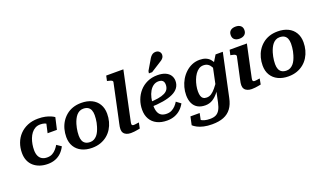

<svg xmlns="http://www.w3.org/2000/svg" viewBox="-95 -1462 3958 2344"><g transform="rotate(-20 1884.5 -290.0)"><path d="M312 -65Q351 -65 379.5 -81Q408 -97 429 -121.5Q450 -146 465 -172L524 -132Q501 -86 467.5 -53.5Q434 -21 390 -4Q346 13 292 13Q237 13 190.5 -2.5Q144 -18 109.5 -48Q75 -78 56.5 -121.5Q38 -165 38 -221Q38 -289 60 -348.5Q82 -408 124.5 -453Q167 -498 227.5 -523.5Q288 -549 364 -549Q418 -549 458 -540Q498 -531 526.5 -518.5Q555 -506 571 -494L536 -341H415L447 -483Q460 -482 468 -474.5Q476 -467 479.5 -457Q483 -447 482.5 -437Q482 -427 478 -422Q469 -437 453.5 -448.5Q438 -460 416.5 -466.5Q395 -473 366 -473Q329 -473 300 -457Q271 -441 250 -413.5Q229 -386 215.5 -351Q202 -316 195.5 -278.5Q189 -241 189 -204Q189 -159 203 -128Q217 -97 244.5 -81Q272 -65 312 -65Z M1009 -209Q1017 -233 1021.5 -257.5Q1026 -282 1028.5 -306Q1031 -330 1031 -353Q1031 -391 1020 -418Q1009 -445 985.5 -459.5Q962 -474 924 -474Q896 -474 874 -462Q852 -450 835.5 -430.5Q819 -411 806 -384Q793 -357 784 -327Q777 -304 772 -279Q767 -254 764.5 -230Q762 -206 762 -183Q762 -145 773 -118Q784 -91 808 -76.5Q832 -62 869 -62Q897 -62 919 -74Q941 -86 958 -105.5Q975 -125 987.5 -152Q1000 -179 1009 -209ZM613 -219Q613 -271 626 -320Q639 -369 665 -410.5Q691 -452 729 -483.5Q767 -515 816 -532Q865 -549 926 -549Q1003 -549 1060 -521.5Q1117 -494 1148.5 -441.5Q1180 -389 1180 -317Q1180 -264 1167 -215.5Q1154 -167 1128.5 -125.5Q1103 -84 1065 -53Q1027 -22 977.5 -4.5Q928 13 867 13Q791 13 733.5 -15Q676 -43 644.5 -95Q613 -147 613 -219Z M1384 -653Q1386 -663 1379 -669.5Q1372 -676 1358 -681Q1344 -686 1324 -690L1314 -692L1328 -758H1551L1436 -216Q1429 -180 1423.5 -156.5Q1418 -133 1415.5 -119Q1413 -105 1413 -98Q1413 -87 1419.5 -81.5Q1426 -76 1439 -76Q1452 -76 1464 -78Q1476 -80 1487 -81.5Q1498 -83 1507 -84L1492 -10Q1476 -7 1457 -3.5Q1438 0 1417 2.5Q1396 5 1373 5Q1341 5 1317 -5Q1293 -15 1280 -34.5Q1267 -54 1267 -82Q1267 -97 1269.5 -113.5Q1272 -130 1278 -156.5Q1284 -183 1293 -225Z M1842 13Q1766 13 1711 -14.5Q1656 -42 1626.5 -93Q1597 -144 1597 -214Q1597 -280 1619 -340.5Q1641 -401 1682.5 -448Q1724 -495 1783 -522Q1842 -549 1914 -549Q1977 -549 2018.5 -530.5Q2060 -512 2080.5 -480Q2101 -448 2101 -408Q2101 -359 2075 -322Q2049 -285 1997.5 -261Q1946 -237 1870.5 -224Q1795 -211 1695 -209L1700 -269Q1775 -271 1827.5 -280Q1880 -289 1912.5 -305.5Q1945 -322 1959.5 -347Q1974 -372 1974 -406Q1974 -428 1966.5 -443Q1959 -458 1943 -466Q1927 -474 1902 -474Q1866 -474 1836.5 -454Q1807 -434 1786 -398Q1765 -362 1754 -315Q1743 -268 1743 -213Q1743 -162 1757 -129.5Q1771 -97 1798 -82Q1825 -67 1865 -67Q1901 -67 1929 -81Q1957 -95 1979 -118Q2001 -141 2017 -168L2075 -125Q2052 -83 2018.5 -52Q1985 -21 1940.5 -4Q1896 13 1842 13ZM1901 -751Q1913 -774 1926 -790Q1939 -806 1955 -815Q1971 -824 1992 -824Q2022 -824 2039.5 -806.5Q2057 -789 2057 -764Q2057 -744 2047 -728.5Q2037 -713 2020 -701Q2003 -689 1981 -676L1869 -605H1827L1832 -634Z M2498 19 2591 -424 2599 -426 2671 -544H2765L2646 13Q2630 92 2592 143.5Q2554 195 2492.5 219.5Q2431 244 2342 244Q2282 244 2234 233Q2186 222 2153 204.5Q2120 187 2101 169L2124 62H2244L2218 188Q2205 186 2197 176.5Q2189 167 2185.5 154Q2182 141 2182.5 129.5Q2183 118 2188 111Q2200 127 2219.5 141.5Q2239 156 2269 164.5Q2299 173 2341 173Q2388 173 2418 157.5Q2448 142 2467 108.5Q2486 75 2498 19ZM2650 -373 2605 -343Q2597 -381 2582 -409.5Q2567 -438 2543 -454Q2519 -470 2483 -470Q2451 -470 2424.5 -452.5Q2398 -435 2377.5 -405.5Q2357 -376 2343 -339.5Q2329 -303 2321.5 -265Q2314 -227 2314 -192Q2314 -157 2321.5 -133.5Q2329 -110 2346.5 -98Q2364 -86 2391 -86Q2424 -86 2451.5 -104Q2479 -122 2508.5 -157.5Q2538 -193 2573 -245L2590 -211Q2553 -147 2516.5 -100Q2480 -53 2438 -27.5Q2396 -2 2343 -2Q2285 -2 2244.5 -25.5Q2204 -49 2183.5 -93.5Q2163 -138 2163 -199Q2163 -249 2176.5 -299.5Q2190 -350 2216 -394.5Q2242 -439 2279.5 -474Q2317 -509 2363 -529Q2409 -549 2464 -549Q2508 -549 2541 -536Q2574 -523 2596 -498.5Q2618 -474 2631 -442Q2644 -410 2650 -373Z M2837 -82Q2837 -97 2839.5 -113.5Q2842 -130 2848 -156Q2854 -182 2863 -225L2908 -434Q2910 -444 2903 -451Q2896 -458 2882 -463Q2868 -468 2848 -471L2837 -473L2852 -539H3076L3007 -216Q3000 -180 2994.5 -156.5Q2989 -133 2986.5 -119Q2984 -105 2984 -98Q2984 -87 2990.5 -81.5Q2997 -76 3010 -76Q3023 -76 3035 -78Q3047 -80 3058 -81.5Q3069 -83 3077 -84L3063 -10Q3047 -7 3028 -3.5Q3009 0 2987.5 2.5Q2966 5 2943 5Q2912 5 2887.5 -5Q2863 -15 2850 -34.5Q2837 -54 2837 -82ZM2925 -701Q2925 -740 2949.5 -760Q2974 -780 3016 -780Q3056 -780 3080 -760.5Q3104 -741 3104 -704Q3104 -665 3079 -644.5Q3054 -624 3013 -624Q2972 -624 2948.5 -643.5Q2925 -663 2925 -701Z M3560 -209Q3568 -233 3572.5 -257.5Q3577 -282 3579.5 -306Q3582 -330 3582 -353Q3582 -391 3571 -418Q3560 -445 3536.5 -459.5Q3513 -474 3475 -474Q3447 -474 3425 -462Q3403 -450 3386.5 -430.5Q3370 -411 3357 -384Q3344 -357 3335 -327Q3328 -304 3323 -279Q3318 -254 3315.5 -230Q3313 -206 3313 -183Q3313 -145 3324 -118Q3335 -91 3359 -76.5Q3383 -62 3420 -62Q3448 -62 3470 -74Q3492 -86 3509 -105.5Q3526 -125 3538.5 -152Q3551 -179 3560 -209ZM3164 -219Q3164 -271 3177 -320Q3190 -369 3216 -410.5Q3242 -452 3280 -483.5Q3318 -515 3367 -532Q3416 -549 3477 -549Q3554 -549 3611 -521.5Q3668 -494 3699.5 -441.5Q3731 -389 3731 -317Q3731 -264 3718 -215.5Q3705 -167 3679.5 -125.5Q3654 -84 3616 -53Q3578 -22 3528.5 -4.5Q3479 13 3418 13Q3342 13 3284.5 -15Q3227 -43 3195.5 -95Q3164 -147 3164 -219Z"/></g></svg>

Font: Roboto Serif SemiBold
Style: Italic
Weight: 600
Italic angle: -10°
Version: Version 1.007